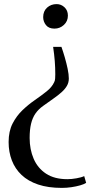

<svg xmlns="http://www.w3.org/2000/svg" viewBox="-20 -769 457 936"><path d="M279.5 -540.5Q287.5 -518 295.8 -489.5Q304 -461 309.8 -433.5Q315.5 -406 315.5 -386Q315.5 -366.5 306.2 -350.5Q297 -334.5 280.2 -319.5Q263.5 -304.5 240.2 -288.2Q217 -272 190 -252.5Q167.5 -236.5 153 -215.8Q138.5 -195 131.5 -166Q124.5 -137 124.5 -96.5Q124.5 -40.5 144.2 5.2Q164 51 204.8 77.8Q245.5 104.5 308.5 104.5Q329 104.5 353 100.2Q377 96 390.5 89.5L400 122.5Q390 129 371 134.5Q352 140 328.5 143.5Q305 147 281.5 147Q214.5 147 165.8 130.5Q117 114 85.2 84Q53.5 54 37.8 13Q22 -28 22 -76.5Q22 -129 41.2 -166.5Q60.5 -204 89.5 -231.8Q118.5 -259.5 150 -281.2Q181.5 -303 207.2 -323.5Q233 -344 244 -368Q248 -375 248.8 -386.5Q249.5 -398 249.5 -407Q249.5 -439.5 247 -471.2Q244.5 -503 239 -540.5ZM256 -749Q278 -749 294.5 -733.5Q311 -718 311 -693Q311 -665.5 291.5 -647.5Q272 -629.5 245.5 -629.5Q217.5 -629.5 204 -646.8Q190.5 -664 190.5 -685.5Q190.5 -714.5 209.5 -731.8Q228.5 -749 256 -749Z"/></svg>

Font: Merriweather 144pt Medium
Style: Regular
Weight: 500
Version: Version 2.100